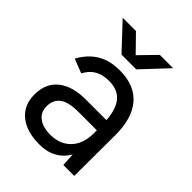

<svg xmlns="http://www.w3.org/2000/svg" viewBox="-205 -804 920 920"><g transform="rotate(45 254.5 -344.0)"><path d="M228 12Q140 12 90.5 -28.5Q41 -69 41 -141Q41 -217 91.5 -257.5Q142 -298 233 -298H372Q367 -369 337 -404.5Q307 -440 247 -440Q206 -440 176.5 -423.5Q147 -407 128 -371L56 -399Q75 -434 102 -459.5Q129 -485 165 -498.5Q201 -512 247 -512Q317 -512 362.5 -484.5Q408 -457 431 -403.5Q454 -350 453 -271L452 0H378L374 -67Q352 -29 315 -8.5Q278 12 228 12ZM232 -58Q275 -58 307 -76.5Q339 -95 356.5 -129Q374 -163 374 -211V-231H251Q181 -231 151.5 -208Q122 -185 122 -142Q122 -103 151 -80.5Q180 -58 232 -58ZM207 -571V-572L332 -700H422L301 -571ZM201 -571 80 -700H170L295 -572V-571Z"/></g></svg>

Font: Figtree
Style: Regular
Weight: 400
Designer: Erik Kennedy
Foundry: Erik Kennedy
Version: Version 2.002